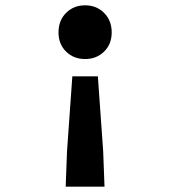

<svg xmlns="http://www.w3.org/2000/svg" viewBox="-20 -528 640 722"><path d="M227 174 232 41 252 -241H348L368 41L373 174ZM300 -306Q257 -306 228.5 -334Q200 -362 200 -406Q200 -451 228.5 -479.5Q257 -508 300 -508Q343 -508 371.5 -479.5Q400 -451 400 -406Q400 -362 371.5 -334Q343 -306 300 -306Z"/></svg>

Font: Source Code Pro ExtraLight
Style: Bold
Weight: 700
Monospace: yes
Version: Version 1.018;hotconv 1.0.116;makeotfexe 2.5.65601